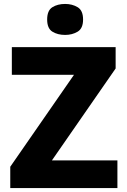

<svg xmlns="http://www.w3.org/2000/svg" viewBox="-20 -953 643 973"><path d="M575 0H32V-108L355 -574H40V-714H566V-606L243 -140H575ZM310 -933Q346 -933 373.5 -916.5Q401 -900 401 -854Q401 -809 373.5 -792.5Q346 -776 310 -776Q272 -776 245.5 -792.5Q219 -809 219 -854Q219 -900 245.5 -916.5Q272 -933 310 -933Z"/></svg>

Font: Noto Sans Khmer ExtraBold
Style: Regular
Weight: 800
Version: Version 2.003